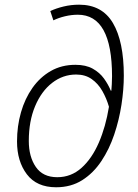

<svg xmlns="http://www.w3.org/2000/svg" viewBox="-20 -790 588 820"><path d="M219.7 9.8Q136.7 9.8 94.7 -45.7Q52.7 -101.1 52.7 -186Q52.7 -251.5 69.6 -310.3Q86.4 -369.1 118.7 -414.8Q150.9 -460.4 197 -486.8Q243.2 -513.2 302.2 -513.2Q346.7 -513.2 376.2 -496.6Q405.8 -480 424.1 -454.6Q442.4 -429.2 453.1 -402.8H455.6Q456.5 -413.6 457.5 -430.7Q458.5 -447.8 458.5 -464.4Q458.5 -727.1 312.5 -727.1Q285.2 -727.1 257.6 -720.5Q230 -713.9 208 -703.1L194.8 -742.7Q219.2 -754.4 251.5 -762.2Q283.7 -770 317.9 -770Q416 -770 462.4 -691.4Q508.8 -612.8 508.8 -466.8Q508.8 -408.2 498.8 -343Q488.8 -277.8 467.8 -215.3Q446.8 -152.8 412.8 -101.8Q378.9 -50.8 331.1 -20.5Q283.2 9.8 219.7 9.8ZM224.6 -33.2Q283.7 -33.2 328.1 -73Q372.6 -112.8 402.1 -180.9Q431.6 -249 445.3 -334Q435.1 -369.6 417.2 -401.1Q399.4 -432.6 371.8 -452.1Q344.2 -471.7 305.2 -471.7Q248.5 -471.7 202.6 -436Q156.7 -400.4 129.9 -336.4Q103 -272.5 103 -188Q103 -120.6 133.1 -76.9Q163.1 -33.2 224.6 -33.2Z"/></svg>

Font: Open Sans Light
Style: Italic
Weight: 300
Italic angle: -12°
Designer: Monotype Design Team
Foundry: Monotype Imaging Inc.
Version: Version 3.003; ttfautohint (v1.8.4)